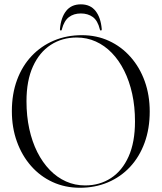

<svg xmlns="http://www.w3.org/2000/svg" viewBox="-20 -876 763 906"><path d="M366.5 -710Q436 -710 494.5 -683Q553 -656 596.2 -607Q639.5 -558 663 -492.5Q686.5 -427 686.5 -350Q686.5 -268.5 662.2 -202.2Q638 -136 593.8 -88.5Q549.5 -41 489.2 -15.5Q429 10 357 10Q287 10 228.2 -17Q169.5 -44 126.5 -93Q83.5 -142 59.8 -207.8Q36 -273.5 36 -351.5Q36 -433 60.5 -499Q85 -565 129.5 -612Q174 -659 234.2 -684.5Q294.5 -710 366.5 -710ZM617 -303Q617 -373 603.8 -433.2Q590.5 -493.5 566 -542.5Q541.5 -591.5 507.5 -626.5Q473.5 -661.5 431.8 -680.2Q390 -699 342 -699Q273 -699 219.5 -664.2Q166 -629.5 135.5 -562.5Q105 -495.5 105 -398.5Q105 -328.5 118.2 -267.8Q131.5 -207 156.2 -158Q181 -109 215.2 -73.8Q249.5 -38.5 291.5 -19.8Q333.5 -1 381.5 -1Q450.5 -1 503.8 -35.8Q557 -70.5 587 -137.8Q617 -205 617 -303ZM361.5 -812.5Q328 -812.5 305.2 -795.2Q282.5 -778 272 -738Q271.5 -734 270 -733Q268.5 -732 267 -732Q265 -732 263.8 -733.8Q262.5 -735.5 263 -739.5Q267.5 -793 292 -824.2Q316.5 -855.5 361.5 -855.5Q406.5 -855.5 431 -824.2Q455.5 -793 460 -739.5Q460.5 -735.5 459.2 -733.8Q458 -732 456 -732Q454.5 -732 453.2 -733Q452 -734 451 -738Q441 -779 417.8 -795.8Q394.5 -812.5 361.5 -812.5Z"/></svg>

Font: Fraunces 120pt Light
Style: Regular
Weight: 300
Version: Version 1.000;[b76b70a41]